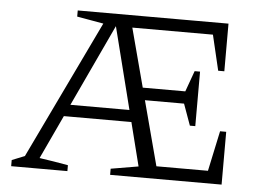

<svg xmlns="http://www.w3.org/2000/svg" viewBox="-48 -716 1074 779"><g transform="rotate(5 488.5 -326.5)"><path d="M856 -215H881V0H427V-25L539 -44L391 -630L410 -629L136 -43Q166 -39 195 -34Q224 -29 253 -24V0H24V-25L76 -46L346 -609L238 -628V-653H852V-459H827L793 -603H434L457 -632L619 -21L581 -51H821ZM732 -227 692 -338 732 -449H754V-227ZM199 -221 200 -269H526V-221ZM501 -314V-364H739V-314Z"/></g></svg>

Font: Piazzolla Thin Light
Style: Regular
Weight: 300
Version: Version 2.005